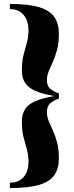

<svg xmlns="http://www.w3.org/2000/svg" viewBox="-20 -800 372 970"><path d="M277.5 -311Q210.5 -321 169.2 -336.5Q128 -352 109.2 -377.8Q90.5 -403.5 90.5 -445Q90.5 -490 99 -522.8Q107.5 -555.5 115.8 -584.2Q124 -613 124 -646Q124 -677.5 113.5 -701.8Q103 -726 82 -740Q61 -754 30 -754V-780Q125.5 -780 179.2 -763.2Q233 -746.5 255.2 -713Q277.5 -679.5 277.5 -630Q277.5 -582.5 268.2 -548.2Q259 -514 247.2 -488.2Q235.5 -462.5 226.2 -440.2Q217 -418 217 -394.5Q217 -364 236 -349.8Q255 -335.5 277.5 -328ZM30 150V123Q61 123 82 109.5Q103 96 113.5 72.2Q124 48.5 124 17Q124 -16 115.8 -45Q107.5 -74 99 -106.8Q90.5 -139.5 90.5 -184.5Q90.5 -226 109.2 -252Q128 -278 169.2 -293.2Q210.5 -308.5 277.5 -318.5V-302Q255 -294.5 236 -279.8Q217 -265 217 -234Q217 -210.5 226.2 -188.2Q235.5 -166 247.2 -140.5Q259 -115 268.2 -80.8Q277.5 -46.5 277.5 1Q277.5 50.5 255.2 83.8Q233 117 179.2 133.5Q125.5 150 30 150Z"/></svg>

Font: Bodoni Moda SC 9pt
Style: Bold
Weight: 700
Designer: Owen Earl
Foundry: indestructible type
Version: Version 2.005